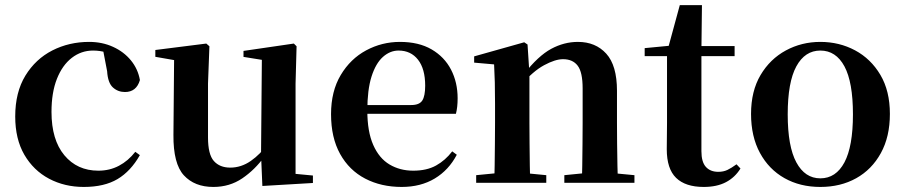

<svg xmlns="http://www.w3.org/2000/svg" viewBox="-20 -716 3545 752"><path d="M308.1 16.2Q233.1 16.2 172.2 -16Q111.3 -48.3 75.4 -109.8Q39.6 -171.4 39.6 -259.7Q39.6 -354.7 79.5 -419.9Q119.4 -485 185.1 -518.5Q250.9 -551.9 329 -551.9Q380.5 -551.9 422.8 -532.5Q465.2 -513.2 492.8 -479.5Q520.4 -445.8 528 -402.4Q514.4 -355.6 469.4 -355.6Q441.9 -355.6 422.1 -373.6Q402.4 -391.6 399.6 -436.8L381.8 -530.1L449.7 -486.3Q420.8 -503.2 396.1 -510.6Q371.4 -518 344.6 -518Q298.2 -518 261.2 -489.4Q224.1 -460.7 202.9 -407.1Q181.7 -353.5 181.7 -277.6Q181.7 -168.4 232 -108Q282.4 -47.5 365.2 -47.5Q409.5 -47.5 445.8 -66.7Q482.2 -85.9 509.9 -121.4L527.8 -108.4Q492.1 -45.4 440.3 -14.6Q388.5 16.2 308.1 16.2Z M815.7 16.2Q742.1 16.2 700.2 -29.3Q658.3 -74.7 659.3 -187.9L662 -497.7L692 -475.4L588.4 -493.5V-520.2L788 -545.4L800.2 -534.8L794.7 -388.7V-177.8Q794.7 -111 817.7 -85.3Q840.7 -59.5 881.8 -59.5Q924.7 -59.5 962.5 -85.8Q1000.3 -112.1 1029.6 -153.8L1063.2 -103H1016Q978.4 -51 928.8 -17.4Q879.2 16.2 815.7 16.2ZM1007.6 12.4 1002.4 -109.4V-111.9L1005.6 -481.6L933.7 -493.2V-516.6L1130.9 -545.4L1141.6 -534.8L1137.6 -388.7V-35L1205.6 -28.5V0.7Z M1553.2 16.2Q1472.8 16.2 1410.2 -16.5Q1347.6 -49.1 1312.1 -113Q1276.6 -176.9 1276.6 -268.8Q1276.6 -358.8 1314.6 -422.2Q1352.5 -485.7 1414.2 -518.8Q1475.9 -551.9 1546.4 -551.9Q1620.1 -551.9 1670.5 -522.5Q1720.8 -493.1 1746.6 -443.2Q1772.4 -393.3 1772.4 -330.9Q1772.4 -296.1 1765.7 -270.2H1335.1V-304.6H1590.4Q1622.5 -304.6 1633.9 -322.2Q1645.3 -339.8 1645.3 -380.4Q1645.3 -446.3 1617.2 -482.2Q1589.1 -518 1541.1 -518Q1507.7 -518 1479.6 -492.9Q1451.6 -467.8 1435.1 -416Q1418.7 -364.1 1418.7 -282.7Q1418.7 -200.5 1441.9 -148.2Q1465 -95.8 1505.8 -71.7Q1546.5 -47.5 1598.4 -47.5Q1651.4 -47.5 1687.9 -67.7Q1724.3 -87.9 1751.2 -123.2L1769.1 -109.9Q1737.6 -49.8 1682.7 -16.8Q1627.7 16.2 1553.2 16.2Z M1845 0V-29.9L1950.6 -40.2H2013.7L2119.6 -29.9V0ZM1915.2 0Q1916.9 -25.5 1917.4 -67.4Q1917.9 -109.4 1918.4 -154.8Q1918.9 -200.3 1918.9 -234.8V-310.2Q1918.9 -360 1918 -393.7Q1917.2 -427.5 1915.2 -463.8L1837.1 -470.7V-495.2L2033.2 -550.4L2046.2 -541.7L2053.6 -428V-425.6V-234.8Q2053.6 -200.3 2054.1 -154.8Q2054.6 -109.4 2055.1 -67.4Q2055.6 -25.5 2056.6 0ZM2190.3 0V-29.9L2294.2 -40.2H2356.8L2464.9 -29.9V0ZM2259 0Q2260 -25.5 2260.5 -66.9Q2261 -108.4 2261.5 -153.8Q2262 -199.3 2262 -234.8V-369.8Q2262 -433.2 2242.6 -458.7Q2223.2 -484.2 2185.2 -484.2Q2154.6 -484.2 2110.8 -460.5Q2067.1 -436.8 2021.5 -383.3L2016.6 -425.7H2031.9Q2088.1 -497.3 2138.7 -524.6Q2189.3 -551.9 2243.5 -551.9Q2312.6 -551.9 2354.5 -505.8Q2396.5 -459.6 2396.5 -360.5V-234.8Q2396.5 -199.3 2397 -153.8Q2397.5 -108.4 2398.3 -66.9Q2399.2 -25.5 2400.2 0Z M2660.4 -496.1V-535.7H2857.2V-496.1ZM2736.1 16.2Q2664.7 16.2 2628.1 -19.3Q2591.5 -54.8 2591.5 -131.7Q2591.5 -159.8 2592 -182.4Q2592.5 -205 2592.5 -234.7V-496.1H2505V-527.5L2614.7 -538L2596.1 -525.2L2642.5 -695.8H2729.3L2727.2 -519.3V-508.7V-123.8Q2727.2 -81.6 2744.7 -62.3Q2762.2 -43 2793.3 -43Q2813.4 -43 2829 -50.4Q2844.7 -57.9 2864.7 -72.5L2880.2 -56Q2858.7 -21.1 2823.3 -2.5Q2787.9 16.2 2736.1 16.2Z M3193 16.2Q3113.7 16.2 3052.5 -18.3Q2991.3 -52.8 2956.5 -117Q2921.6 -181.2 2921.6 -269.8Q2921.6 -359.1 2958.8 -422Q2996 -484.9 3057.9 -518.4Q3119.8 -551.9 3193 -551.9Q3267.1 -551.9 3329.1 -518.8Q3391 -485.6 3428.2 -422.7Q3465.4 -359.8 3465.4 -269.8Q3465.4 -180.5 3430 -116.3Q3394.6 -52 3333.4 -17.9Q3272.2 16.2 3193 16.2ZM3193 -17.5Q3254 -17.5 3287.4 -80.1Q3320.7 -142.6 3320.7 -268.1Q3320.7 -394.2 3287.4 -456.1Q3254 -518 3193 -518Q3132.7 -518 3099 -456.1Q3065.2 -394.2 3065.2 -268.1Q3065.2 -142.6 3099 -80.1Q3132.7 -17.5 3193 -17.5Z"/></svg>

Font: Noto Serif JP
Style: Regular
Weight: 200
Designer: Ryoko NISHIZUKA 西塚涼子 (kana & ideographs); Frank Grießhammer (Latin, Greek & Cyrillic); Wenlong ZHANG 张文龙 (bopomofo); San
Foundry: Adobe
Version: Version 2.001;hotconv 1.1.0;makeotfexe 2.6.0